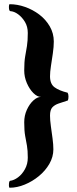

<svg xmlns="http://www.w3.org/2000/svg" viewBox="-20 -752 360 894"><path d="M25.4 122.1Q21.5 122.1 21.5 111.3Q21.5 90.8 27.3 89.8Q44.9 87.9 64 73.7Q83 59.6 96.2 35.6Q109.4 11.7 109.4 -17.6Q109.4 -51.8 105.5 -73.7Q101.6 -95.7 97.2 -119.1Q92.8 -142.6 92.8 -182.6Q92.8 -213.9 105 -240.7Q117.2 -267.6 135.3 -284.2Q153.3 -300.8 170.9 -300.8Q153.3 -300.8 135.3 -318.8Q117.2 -336.9 105 -365.2Q92.8 -393.6 92.8 -423.8Q92.8 -464.8 97.2 -489.3Q101.6 -513.7 105.5 -537.6Q109.4 -561.5 109.4 -598.6Q109.4 -627.9 96.2 -649.9Q83 -671.9 64.5 -685.5Q45.9 -699.2 27.3 -700.2Q21.5 -702.1 21.5 -720.7Q21.5 -732.4 25.4 -732.4Q60.5 -732.4 96.7 -719.7Q132.8 -707 163.1 -684.1Q193.4 -661.1 211.9 -628.9Q230.5 -596.7 230.5 -558.6Q230.5 -534.2 226.1 -503.9Q221.7 -473.6 217.3 -445.3Q212.9 -417 212.9 -396.5Q212.9 -361.3 233.9 -345.7Q254.9 -330.1 294.9 -320.3Q298.8 -313.5 298.8 -302.7Q298.8 -290 295.9 -284.2Q271.5 -276.4 252.9 -270Q234.4 -263.7 223.6 -252Q212.9 -240.2 212.9 -213.9Q212.9 -193.4 216.8 -165Q220.7 -136.7 224.6 -107.9Q228.5 -79.1 228.5 -56.6Q228.5 -21.5 210 10.7Q191.4 43 161.1 67.9Q130.9 92.8 95.2 107.4Q59.6 122.1 25.4 122.1Z"/></svg>

Font: Crimson Text
Style: Bold
Weight: 700
Designer: Sebastian Kosch
Foundry: Sebastian Kosch
Version: Version 1.100